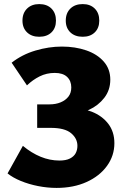

<svg xmlns="http://www.w3.org/2000/svg" viewBox="-20 -903 616 940"><path d="M257 17Q212 17 166.5 8Q121 -1 82 -17Q43 -33 17 -54L92 -189Q134 -154 179 -135.5Q224 -117 271 -117Q303 -117 322.5 -127Q342 -137 350.5 -153Q359 -169 359 -189Q359 -225 328 -251Q297 -277 228 -277H162V-392H222Q253 -392 277 -402Q301 -412 315 -430Q329 -448 329 -475Q329 -507 308.5 -526.5Q288 -546 248 -546Q208 -546 174 -529Q140 -512 112 -485L37 -596Q88 -636 153.5 -655.5Q219 -675 283 -675Q348 -675 402 -656.5Q456 -638 488 -601.5Q520 -565 520 -513Q520 -462 490.5 -424Q461 -386 416 -365.5Q371 -345 323 -345L316 -376Q379 -376 429.5 -356Q480 -336 510 -297Q540 -258 540 -202Q540 -141 504 -91Q468 -41 404 -12Q340 17 257 17ZM172 -723Q135 -723 112.5 -744.5Q90 -766 90 -802Q90 -839 112.5 -861Q135 -883 172 -883Q210 -883 232 -861Q254 -839 254 -802Q254 -766 232 -744.5Q210 -723 172 -723ZM385 -723Q347 -723 324.5 -744.5Q302 -766 302 -802Q302 -839 324.5 -861Q347 -883 385 -883Q422 -883 444 -861Q466 -839 466 -802Q466 -766 444 -744.5Q422 -723 385 -723Z"/></svg>

Font: Ysabeau Office Black
Style: Regular
Weight: 900
Designer: Christian Thalmann (Catharsis Fonts)
Version: Version 2.001;gftools[0.9.30]; featfreeze: tnum,lnum,ss02